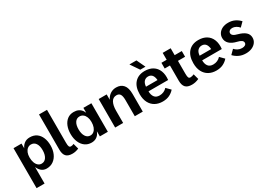

<svg xmlns="http://www.w3.org/2000/svg" viewBox="8 -1731 4055 2913"><g transform="rotate(-30 2035.5 -275.0)"><path d="M61 -500H201V200H61ZM345 20Q289 20 250.5 -15.5Q212 -51 192 -113.5Q172 -176 172 -255Q172 -336 192.5 -395.5Q213 -455 254 -487.5Q295 -520 354 -520Q425 -520 472.5 -486Q520 -452 544.5 -392.5Q569 -333 569 -255Q569 -177 542 -115Q515 -53 464.5 -16.5Q414 20 345 20ZM315 -83Q368 -83 398.5 -129.5Q429 -176 429 -255Q429 -331 399.5 -374Q370 -417 317 -417Q283 -417 256.5 -396.5Q230 -376 215.5 -340Q201 -304 201 -256Q201 -206 215 -166.5Q229 -127 255 -105Q281 -83 315 -83Z M908 -4Q875 9 849 14.5Q823 20 796 20Q720 20 686 -17.5Q652 -55 652 -132V-750H792V-175Q792 -123 801 -105.5Q810 -88 831 -88Q842 -88 856 -91Q870 -94 882 -101Z M1132 20Q1067 20 1019 -14.5Q971 -49 944.5 -111Q918 -173 918 -253Q918 -329 942 -389Q966 -449 1012 -484.5Q1058 -520 1125 -520Q1218 -520 1265 -452Q1312 -384 1312 -253Q1312 -124 1266 -52Q1220 20 1132 20ZM1170 -83Q1205 -83 1231 -105Q1257 -127 1271 -165Q1285 -203 1285 -253Q1285 -303 1270.5 -339.5Q1256 -376 1229.5 -396.5Q1203 -417 1168 -417Q1116 -417 1087 -373.5Q1058 -330 1058 -254Q1058 -176 1088 -129.5Q1118 -83 1170 -83ZM1285 0V-500H1425V0Z M1897 -281Q1897 -352 1877.5 -383.5Q1858 -415 1814 -415Q1752 -415 1722.5 -360.5Q1693 -306 1693 -217L1678 -278L1674 -351Q1687 -404 1714.5 -441.5Q1742 -479 1781 -499.5Q1820 -520 1868 -520Q1948 -520 1992.5 -468.5Q2037 -417 2037 -309V0H1897ZM1553 -500H1693V0H1553Z M2379 20Q2304 20 2247.5 -11.5Q2191 -43 2159.5 -103.5Q2128 -164 2128 -251Q2128 -380 2192 -450Q2256 -520 2368 -520Q2452 -520 2509.5 -484Q2567 -448 2593.5 -381.5Q2620 -315 2610 -223H2266Q2266 -160 2294.5 -122Q2323 -84 2383 -84Q2422 -84 2455.5 -99Q2489 -114 2513 -141L2583 -70Q2548 -29 2497.5 -4.5Q2447 20 2379 20ZM2268 -303H2470Q2465 -363 2440 -392.5Q2415 -422 2372 -422Q2329 -422 2301 -392.5Q2273 -363 2268 -303ZM2219 -721H2342L2413 -570H2322Z M3014 -8Q2976 8 2947.5 14Q2919 20 2890 20Q2813 20 2778.5 -17.5Q2744 -55 2744 -133V-621H2884V-175Q2884 -123 2893 -105.5Q2902 -88 2924 -88Q2938 -88 2956 -92.5Q2974 -97 2988 -104ZM2652 -500H3009V-400H2652Z M3319 20Q3244 20 3187.5 -11.5Q3131 -43 3099.5 -103.5Q3068 -164 3068 -251Q3068 -380 3132 -450Q3196 -520 3308 -520Q3392 -520 3449.5 -484Q3507 -448 3533.5 -381.5Q3560 -315 3550 -223H3206Q3206 -160 3234.5 -122Q3263 -84 3323 -84Q3362 -84 3395.5 -99Q3429 -114 3453 -141L3523 -70Q3488 -29 3437.5 -4.5Q3387 20 3319 20ZM3208 -303H3410Q3405 -363 3380 -392.5Q3355 -422 3312 -422Q3269 -422 3241 -392.5Q3213 -363 3208 -303Z M3699 -141Q3721 -115 3754 -98Q3787 -81 3826 -81Q3860 -81 3880.5 -94.5Q3901 -108 3901 -132Q3901 -157 3877.5 -174Q3854 -191 3806 -202Q3724 -221 3681 -262.5Q3638 -304 3638 -364Q3638 -408 3661.5 -443.5Q3685 -479 3728 -500Q3771 -521 3831 -521Q3897 -521 3947.5 -495.5Q3998 -470 4033 -431L3962 -360Q3941 -387 3909 -404Q3877 -421 3845 -421Q3815 -421 3796.5 -406Q3778 -391 3778 -368Q3778 -344 3800.5 -326Q3823 -308 3875 -295Q3956 -273 3998.5 -235.5Q4041 -198 4041 -140Q4041 -93 4014.5 -57Q3988 -21 3942.5 -1Q3897 19 3838 19Q3770 19 3717 -6.5Q3664 -32 3629 -71Z"/></g></svg>

Font: Moderustic SemiBold
Style: Regular
Weight: 600
Designer: Tural Alisoy
Foundry: TAFT Foundry
Version: Version 2.120